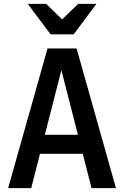

<svg xmlns="http://www.w3.org/2000/svg" viewBox="-20 -970 640 990"><path d="M22 0 225 -720H325L141 0ZM452 0 268 -720H375L578 0ZM136 -275H459V-177H136ZM241 -793 123 -950H218L349 -823H252L383 -950H477L360 -793Z"/></svg>

Font: Instrument Sans SemiCondensed SemiBold
Style: Regular
Weight: 600
Width: 4
Designer: Rodrigo Fuenzalida
Foundry: fragTYPE
Version: Version 1.000;gftools[0.9.28]